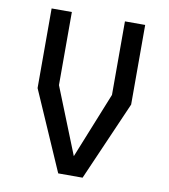

<svg xmlns="http://www.w3.org/2000/svg" viewBox="-82 -800 764 869"><g transform="rotate(10 300.0 -365.0)"><path d="M244 0 85 -364V-730H178V-394L300 -89L422 -392V-730H515V-364L356 0Z"/></g></svg>

Font: Moralerspace Krypton JPDOC
Style: Regular
Weight: 400
Version: v0.0.6; ttfautohint (v1.8.4.7-5d5b-dirty) -l 6 -r 45 -G 200 